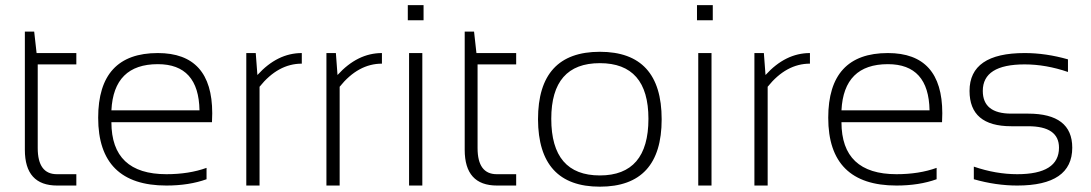

<svg xmlns="http://www.w3.org/2000/svg" viewBox="-20 -718 4223 743"><path d="M76.2 -595.7H112.3L121.6 -512.7H275.4V-468.8H126V-145Q126 -43.9 200.2 -43.9H275.4V0H201.2Q76.2 0 76.2 -138.2Z M590.8 -512.7Q801.3 -512.7 801.3 -279.8Q801.3 -263.2 800.3 -245.1H411.1Q411.1 -43.9 624 -43.9Q711.4 -43.9 779.3 -68.4V-24.4Q711.4 0 624 0Q359.9 0 359.9 -262.2Q359.9 -512.7 590.8 -512.7ZM411.1 -291H752Q749 -469.7 590.8 -469.7Q419.9 -469.7 411.1 -291Z M933.1 0V-512.7H969.7L976.1 -427.7Q1053.2 -512.7 1147.9 -512.7V-471.7Q1056.2 -471.7 984.4 -382.3V0Z M1243.2 0V-512.7H1279.8L1286.1 -427.7Q1363.3 -512.7 1458 -512.7V-471.7Q1366.2 -471.7 1294.4 -382.3V0Z M1619.1 -698.2V-639.6H1558.1V-698.2ZM1614.3 -512.7V0H1563V-512.7Z M1778.3 -595.7H1814.5L1823.7 -512.7H1977.5V-468.8H1828.1V-145Q1828.1 -43.9 1902.3 -43.9H1977.5V0H1903.3Q1778.3 0 1778.3 -138.2Z M2301.3 -39.1Q2489.3 -39.1 2489.3 -258.3Q2489.3 -473.6 2301.3 -473.6Q2113.3 -473.6 2113.3 -258.3Q2113.3 -39.1 2301.3 -39.1ZM2062 -256.3Q2062 -517.6 2301.3 -517.6Q2540.5 -517.6 2540.5 -256.3Q2540.5 4.4 2301.3 4.4Q2063 4.4 2062 -256.3Z M2738.3 -698.2V-639.6H2677.2V-698.2ZM2733.4 -512.7V0H2682.1V-512.7Z M2899.4 0V-512.7H2936L2942.4 -427.7Q3019.5 -512.7 3114.3 -512.7V-471.7Q3022.5 -471.7 2950.7 -382.3V0Z M3416 -512.7Q3626.5 -512.7 3626.5 -279.8Q3626.5 -263.2 3625.5 -245.1H3236.3Q3236.3 -43.9 3449.2 -43.9Q3536.6 -43.9 3604.5 -68.4V-24.4Q3536.6 0 3449.2 0Q3185.1 0 3185.1 -262.2Q3185.1 -512.7 3416 -512.7ZM3236.3 -291H3577.1Q3574.2 -469.7 3416 -469.7Q3245.1 -469.7 3236.3 -291Z M3748.5 -24.4V-73.2Q3834 -43.9 3916.5 -43.9Q4078.1 -43.9 4078.1 -146.5Q4078.1 -229.5 3958.5 -229.5H3893.1Q3731.9 -229.5 3731.9 -366.2Q3731.9 -512.7 3945.3 -512.7Q4027.3 -512.7 4112.8 -488.3V-439.5Q4027.3 -468.8 3945.3 -468.8Q3783.2 -468.8 3783.2 -366.2Q3783.2 -278.3 3893.1 -278.3H3958.5Q4129.4 -278.3 4129.4 -146.5Q4129.4 0 3916.5 0Q3834 0 3748.5 -24.4Z"/></svg>

Font: Sansation Light
Style: Light
Weight: 300
Designer: Bernd Montag
Version: Version 1.301